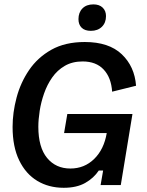

<svg xmlns="http://www.w3.org/2000/svg" viewBox="-20 -857 682 889"><path d="M275 12.5Q205.8 12.5 152.5 -19.6Q99.2 -51.7 68.8 -114.6Q38.3 -177.5 38.3 -269.2Q38.3 -335.8 56.7 -405Q75 -474.2 114.6 -532.5Q154.2 -590.8 217.9 -626.7Q281.7 -662.5 372.5 -662.5Q484.2 -662.5 543.8 -605.8Q603.3 -549.2 610 -460L499.2 -432.5Q495 -497.5 460 -535Q425 -572.5 362.5 -572.5Q315 -572.5 280 -552.1Q245 -531.7 221.7 -498.3Q198.3 -465 184.2 -424.6Q170 -384.2 163.8 -343.8Q157.5 -303.3 157.5 -270Q157.5 -175 197.9 -125.8Q238.3 -76.7 305.8 -76.7Q370.8 -76.7 416.2 -121.2Q461.7 -165.8 474.2 -240.8H276.7L291.7 -329.2H593.3L539.2 0H445.8L457.5 -67.5H437.5Q414.2 -32.5 374.6 -10Q335 12.5 275 12.5ZM400.8 -714.2Q372.5 -714.2 357.9 -728.8Q343.3 -743.3 343.3 -768.3Q343.3 -799.2 361.7 -817.9Q380 -836.7 412.5 -836.7Q440 -836.7 455.4 -821.7Q470.8 -806.7 470.8 -782.5Q470.8 -751.7 451.7 -732.9Q432.5 -714.2 400.8 -714.2Z"/></svg>

Font: Familjen Grotesk GF Medium
Style: Italic
Weight: 500
Designer: Anders Wikstroem, Jonas Baeckman, Matilda Gysing, Kristian Moeller
Foundry: Familjen STHML AB
Version: Version 2.000; Beta; Release 4; Build 6